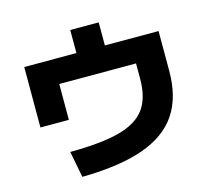

<svg xmlns="http://www.w3.org/2000/svg" viewBox="-114 -912 1165 1076"><g transform="rotate(-15 469.0 -374.0)"><path d="M689.5 -415V-503.9H244.1V-295.9H79.1V-646.5H381.8V-780.3H546.9V-646.5H858.4V-415Q858.4 -262.7 792.5 -165Q726.6 -67.4 589.1 -19Q451.7 29.3 234.4 32.2L205.1 -120.1Q388.2 -121.1 492.7 -149.4Q597.2 -177.7 643.3 -241.2Q689.5 -304.7 689.5 -415Z"/></g></svg>

Font: Pretendard JP Black
Style: Regular
Weight: 900
Designer: Base glyphs from Inter by Rasmus Andersson; Hangeul glyphs from Noto Sans CJK(Source Han Sans) by Jang Soo-young and Kan
Foundry: Kil Hyung-jin
Version: Version 1.309